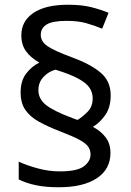

<svg xmlns="http://www.w3.org/2000/svg" viewBox="-20 -785 553 810"><path d="M67 -395Q67 -445 91 -475.5Q115 -506 146 -521Q110 -541 90 -568.5Q70 -596 70 -636Q70 -696 121 -730.5Q172 -765 267 -765Q323 -765 362 -755.5Q401 -746 438 -731L411 -664Q377 -678 343 -687.5Q309 -697 261 -697Q201 -697 176.5 -681.5Q152 -666 152 -638Q152 -610 180 -590.5Q208 -571 284 -543Q361 -515 404 -479Q447 -443 447 -383Q447 -332 424 -299.5Q401 -267 372 -250Q407 -231 426.5 -204.5Q446 -178 446 -140Q446 -71 388.5 -33Q331 5 228 5Q173 5 132 -3.5Q91 -12 59 -28V-103Q91 -88 138 -75Q185 -62 232 -62Q306 -62 334 -83.5Q362 -105 362 -133Q362 -151 352.5 -165.5Q343 -180 315.5 -195Q288 -210 233 -231Q181 -251 143.5 -272Q106 -293 86.5 -322Q67 -351 67 -395ZM142 -405Q142 -368 173.5 -342.5Q205 -317 285 -287L307 -279Q330 -293 350.5 -314.5Q371 -336 371 -370Q371 -395 357.5 -415Q344 -435 310 -453.5Q276 -472 214 -491Q186 -484 164 -461Q142 -438 142 -405Z"/></svg>

Font: Noto IKEA Arabic
Style: Regular
Weight: 400
Designer: Monotype Design Team
Foundry: Monotype Imaging Inc.
Version: Version 1.200